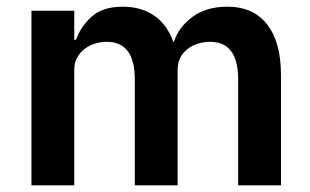

<svg xmlns="http://www.w3.org/2000/svg" viewBox="-20 -554 928 574"><path d="M74 0V-522H202V-435H207Q222 -476 255 -505Q288 -534 347 -534Q401 -534 440 -508Q479 -482 498 -429H500Q514 -473 555.5 -503.5Q597 -534 660 -534Q737 -534 778.5 -481Q820 -428 820 -330V0H692V-317Q692 -429 608 -429Q589 -429 571.5 -423.5Q554 -418 540.5 -407.5Q527 -397 519 -381.5Q511 -366 511 -345V0H383V-317Q383 -429 299 -429Q281 -429 263.5 -423.5Q246 -418 232.5 -407.5Q219 -397 210.5 -381.5Q202 -366 202 -345V0Z"/></svg>

Font: IBM Plex Sans Thai SemiBold
Style: Regular
Weight: 600
Designer: Mike Abbink, Paul van der Laan, Pieter van Rosmalen, Ben Mitchell, Mark Frömberg
Foundry: Bold Monday
Version: Version 1.1